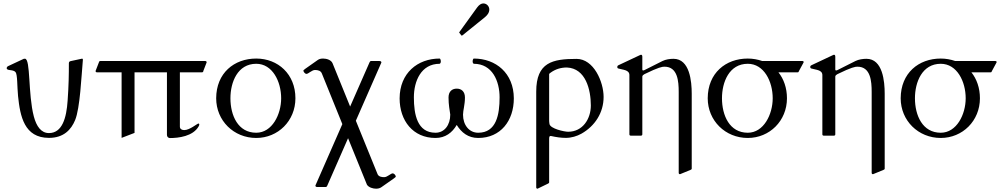

<svg xmlns="http://www.w3.org/2000/svg" viewBox="-20 -799 5903 1131"><path d="M268.6 13.2C355.5 13.2 399.4 -35.6 422.4 -91.3C451.7 -161.6 459.5 -350.6 468.3 -447.8C468.3 -451.2 466.3 -453.6 463.9 -453.6C463.9 -453.6 463.4 -453.6 396 -439C389.2 -437.5 385.7 -433.6 385.7 -426.3C385.7 -357.4 384.8 -297.9 378.4 -207C371.6 -103 346.2 -15.1 268.1 -15.1C223.1 -15.1 194.8 -53.7 179.2 -113.3C144.5 -244.6 161.1 -453.1 127 -453.1C124.5 -453.1 121.1 -453.1 120.1 -452.6L28.3 -409.7C23.4 -407.2 19.5 -403.3 19.5 -397.5C19.5 -380.4 56.2 -391.6 71.3 -374.5C83.5 -360.4 80.6 -290 86.4 -232.4C98.6 -114.7 122.6 13.2 268.6 13.2Z M1149.9 -54.2C1153.3 -59.6 1153.8 -63 1153.8 -64.9C1153.8 -66.9 1153.8 -71.3 1148.9 -71.3C1141.6 -71.3 1097.7 -32.7 1065.4 -32.7C1053.2 -32.7 1039.6 -37.6 1039.6 -53.2V-373H1169.9C1174.8 -373 1177.7 -376 1177.7 -380.9L1197.3 -431.6C1197.3 -436.5 1194.3 -439.5 1189.5 -439.5H570.3C565.4 -439.5 564 -436.5 562.5 -431.6L543 -380.9C543 -376 545.9 -373 550.8 -373H696.3V13.2L772.5 -16.1V-373H963.4V-5.9C963.4 9.3 974.1 14.2 980.5 14.2C1032.2 14.2 1116.7 3.9 1149.9 -54.2Z M1489.3 13.7C1617.7 13.7 1720.2 -86.9 1720.2 -220.2C1720.2 -362.3 1617.7 -454.1 1489.3 -454.1C1359.4 -454.1 1253.9 -368.7 1253.4 -220.2C1253.4 -88.4 1356.9 13.7 1489.3 13.7ZM1636.2 -220.2C1636.2 -125.5 1583.5 -17.1 1489.3 -17.1C1381.8 -17.1 1337.4 -119.1 1337.4 -220.2C1337.4 -315.4 1379.9 -423.3 1489.3 -423.3C1585.4 -423.3 1636.2 -318.4 1636.2 -220.2Z M1875.5 -367.2 1996.6 -67.9 1837.9 293.9C1837.9 299.8 1841.8 302.7 1849.6 302.7H1899.9C1903.8 302.7 1906.7 296.4 1907.7 294.9L2030.3 15.1L2141.6 289.1C2151.9 305.2 2176.8 312.5 2195.3 312.5C2206.5 312.5 2217.8 310.1 2226.6 303.7C2310.5 246.1 2311.5 243.7 2311.5 241.7C2311.5 233.4 2301.3 222.2 2293.5 222.2C2281.7 222.2 2261.7 244.6 2243.2 244.6C2226.6 244.6 2211.4 241.2 2204.6 228L2076.2 -87.9L2226.6 -430.7C2226.6 -436.5 2222.7 -439.5 2214.8 -439.5H2164.6C2160.6 -439.5 2157.7 -433.1 2156.7 -431.6L2042.5 -171.4L1939 -426.3C1930.7 -446.3 1903.3 -454.1 1883.3 -454.1C1872.1 -454.1 1860.8 -452.1 1852.1 -445.8C1768.1 -387.7 1767.1 -385.7 1767.1 -383.3C1767.1 -375.5 1777.3 -363.8 1785.2 -363.8C1796.9 -363.8 1816.9 -386.7 1835.4 -386.7C1853 -386.7 1869.1 -382.3 1875.5 -367.2Z M2697.3 -590.8C2698.2 -589.8 2698.2 -589.4 2700.7 -589.4C2702.1 -589.4 2702.6 -589.8 2704.1 -590.8L2835.4 -696.8C2848.6 -707.5 2862.3 -722.7 2862.3 -742.7C2862.3 -761.7 2847.2 -778.8 2827.1 -778.8C2815.4 -778.8 2802.7 -771.5 2790.5 -754.9L2686.5 -610.8C2685.5 -609.9 2684.6 -608.9 2684.6 -607.9C2684.6 -606.9 2685.5 -606 2686.5 -605ZM2622.1 -224.6C2622.1 -182.1 2628.9 -149.4 2632.3 -124C2632.3 -62.5 2598.1 -17.1 2545.4 -17.1C2438 -17.1 2418 -124.5 2418 -225.6C2418 -320.8 2460.4 -423.3 2569.8 -423.3C2574.7 -425.3 2576.7 -431.2 2576.7 -437.5C2576.7 -445.8 2573.2 -454.1 2569.8 -454.1C2439.9 -454.1 2334.5 -368.2 2334 -219.7C2334 -87.9 2413.1 13.7 2545.4 13.7C2603 13.7 2643.6 -17.1 2670.4 -63C2698.2 -18.1 2737.8 13.7 2796.9 13.7C2929.2 13.7 3006.8 -87.9 3006.8 -219.7C3006.3 -368.2 2900.9 -454.1 2771 -454.1C2767.6 -454.1 2764.2 -445.8 2764.2 -437.5C2764.2 -431.2 2766.1 -425.3 2771 -423.3C2880.4 -423.3 2922.9 -320.8 2922.9 -225.6C2922.9 -124.5 2904.3 -17.1 2796.9 -17.1C2744.1 -17.1 2707.5 -62 2707.5 -123.5C2707.5 -148.4 2718.8 -181.6 2718.8 -224.6C2718.8 -259.8 2698.2 -276.9 2670.4 -276.9C2642.6 -276.9 2622.1 -259.8 2622.1 -224.6Z M3138.7 304.7C3138.7 309.6 3141.6 312.5 3146.5 312.5L3207 283.2C3210.9 281.2 3214.8 279.3 3214.8 275.4V20C3215.3 11.2 3213.9 2 3225.1 2C3257.8 9.3 3284.7 13.2 3313.5 13.2C3345.7 13.2 3378.4 3.4 3405.3 -11.7C3484.4 -56.6 3535.6 -134.8 3535.6 -228C3535.6 -316.9 3477.5 -452.1 3376.5 -452.1C3235.4 -452.1 3138.7 -432.6 3138.7 -259.3ZM3319.3 -401.4C3430.7 -396.5 3460.4 -269.5 3460.4 -177.7C3460.4 -98.6 3412.6 -22.9 3326.7 -22.9C3303.7 -22.9 3221.2 -41 3216.8 -68.8C3215.3 -75.7 3214.8 -86.9 3214.8 -88.9V-363.3C3214.8 -363.3 3219.7 -369.1 3222.2 -370.1C3252 -392.1 3284.7 -401.4 3319.3 -401.4Z M3623.5 -415C3617.7 -412.1 3616.2 -408.7 3616.2 -405.3C3616.2 -397.9 3618.7 -397 3622.6 -395.5C3649.4 -387.2 3687.5 -388.2 3687.5 -356.4V-7.8C3687.5 -2.9 3690.4 0 3695.3 0H3755.9C3760.7 0 3763.7 -2.9 3763.7 -7.8V-348.6C3764.2 -355 3771.5 -359.4 3776.4 -362.3C3860.4 -403.3 3880.9 -406.2 3894 -406.2C3972.2 -406.2 3978 -320.3 3978 -256.8V219.2C3978 224.1 3981 227.1 3985.8 227.1L4046.9 202.1C4052.2 199.7 4054.7 198.2 4054.7 194.3V-247.1C4054.7 -318.8 4043.5 -452.6 3947.3 -452.6C3927.2 -452.6 3901.4 -449.2 3882.3 -439.5L3775.4 -385.7C3771.5 -384.8 3770.5 -383.8 3767.6 -383.8C3765.6 -383.8 3764.6 -385.7 3763.7 -388.7V-464.8C3763.7 -473.1 3760.7 -476.6 3755.4 -476.6C3753.9 -476.6 3750.5 -474.6 3748 -473.6Z M4384.8 13.7C4513.2 13.7 4615.7 -86.9 4615.7 -220.2C4615.7 -280.8 4596.7 -334 4565.4 -373H4678.7C4684.6 -373 4684.1 -376 4686.5 -380.9L4713.9 -431.6C4713.9 -437.5 4712.9 -439.5 4706.1 -439.5H4470.2C4443.8 -448.7 4415 -454.1 4384.8 -454.1C4254.9 -454.1 4149.4 -368.7 4148.9 -220.2C4148.9 -88.4 4252.4 13.7 4384.8 13.7ZM4531.7 -220.2C4531.7 -125.5 4479 -17.1 4384.8 -17.1C4277.3 -17.1 4232.9 -119.1 4232.9 -220.2C4232.9 -315.4 4275.4 -423.3 4384.8 -423.3C4481 -423.3 4531.7 -318.4 4531.7 -220.2Z M4760.3 -415C4754.4 -412.1 4752.9 -408.7 4752.9 -405.3C4752.9 -397.9 4755.4 -397 4759.3 -395.5C4786.1 -387.2 4824.2 -388.2 4824.2 -356.4V-7.8C4824.2 -2.9 4827.1 0 4832 0H4892.6C4897.5 0 4900.4 -2.9 4900.4 -7.8V-348.6C4900.9 -355 4908.2 -359.4 4913.1 -362.3C4997.1 -403.3 5017.6 -406.2 5030.8 -406.2C5108.9 -406.2 5114.7 -320.3 5114.7 -256.8V219.2C5114.7 224.1 5117.7 227.1 5122.6 227.1L5183.6 202.1C5189 199.7 5191.4 198.2 5191.4 194.3V-247.1C5191.4 -318.8 5180.2 -452.6 5084 -452.6C5064 -452.6 5038.1 -449.2 5019 -439.5L4912.1 -385.7C4908.2 -384.8 4907.2 -383.8 4904.3 -383.8C4902.3 -383.8 4901.4 -385.7 4900.4 -388.7V-464.8C4900.4 -473.1 4897.5 -476.6 4892.1 -476.6C4890.6 -476.6 4887.2 -474.6 4884.8 -473.6Z M5521.5 13.7C5649.9 13.7 5752.4 -86.9 5752.4 -220.2C5752.4 -280.8 5733.4 -334 5702.1 -373H5815.4C5821.3 -373 5820.8 -376 5823.2 -380.9L5850.6 -431.6C5850.6 -437.5 5849.6 -439.5 5842.8 -439.5H5606.9C5580.6 -448.7 5551.8 -454.1 5521.5 -454.1C5391.6 -454.1 5286.1 -368.7 5285.6 -220.2C5285.6 -88.4 5389.2 13.7 5521.5 13.7ZM5668.5 -220.2C5668.5 -125.5 5615.7 -17.1 5521.5 -17.1C5414.1 -17.1 5369.6 -119.1 5369.6 -220.2C5369.6 -315.4 5412.1 -423.3 5521.5 -423.3C5617.7 -423.3 5668.5 -318.4 5668.5 -220.2Z"/></svg>

Font: Cardo
Style: Italic
Weight: 400
Designer: David J. Perry
Foundry: David J. Perry
Version: Version 0.99